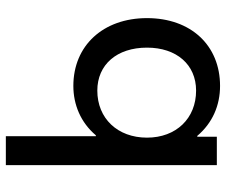

<svg xmlns="http://www.w3.org/2000/svg" viewBox="-78 -453 773 657"><g transform="rotate(90 308.5 -124.5)"><path d="M448 -413H445C401 -465 341 -491 274 -491C135 -491 42 -391 42 -241C42 -91 136 11 274 11C338 11 399 -14 443 -66H446V242H545V-480H448ZM290 -71C201 -71 143 -138 143 -241C143 -342 201 -409 290 -409C385 -409 451 -341 451 -241C451 -140 385 -71 290 -71Z"/></g></svg>

Font: UULA Sans Medium
Style: Regular
Weight: 500
Designer: Mohamed Gaber, Laura Garcia Mut
Foundry: Kief Type Foundry
Version: Version 3.006;hotconv 1.0.109;makeotfexe 2.5.65596